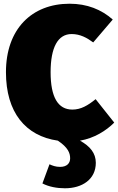

<svg xmlns="http://www.w3.org/2000/svg" viewBox="-20 -739 634 1032"><path d="M410 17C486 4 550 -36 594 -80L494 -206C452 -172 415 -150 369 -150C292 -150 252 -216 252 -351C252 -484 291 -556 365 -556C411 -556 447 -536 481 -511L586 -634C525 -688 448 -719 354 -719C151 -719 12 -583 12 -351C12 -135 117 -8 291 17C346 54 357 84 357 112C357 138 340 158 303 158C279 158 261 151 246 144L208 247C243 265 286 273 329 273C422 273 495 225 495 136C495 84 464 47 410 17Z"/></svg>

Font: Fira Sans Ultra
Style: Regular
Weight: 950
Designer: Carrois Corporate & Edenspiekermann AG
Foundry: Carrois Corporate GbR & Edenspiekermann AG
Version: Version 4.203;PS 004.203;hotconv 1.0.88;makeotf.lib2.5.64775